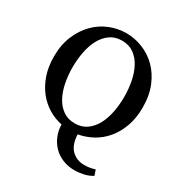

<svg xmlns="http://www.w3.org/2000/svg" viewBox="-202 -822 1112 1179"><g transform="rotate(30 354.0 -232.5)"><path d="M170 -331Q170 -276 180 -223.5Q190 -171 212 -129.5Q234 -88 269 -63Q304 -38 353 -38Q402 -38 437 -63Q472 -88 494 -129.5Q516 -171 526 -223.5Q536 -276 536 -331Q536 -386 526 -438.5Q516 -491 494 -532.5Q472 -574 437 -599Q402 -624 353 -624Q304 -624 269 -599Q234 -574 212 -532.5Q190 -491 180 -438.5Q170 -386 170 -331ZM620 180Q594 197 560.5 204.5Q527 212 495 212Q450 212 412 196.5Q374 181 347 154Q320 127 304 89.5Q288 52 287 8Q237 -2 192 -29Q147 -56 113 -98.5Q79 -141 58.5 -199Q38 -257 38 -331Q38 -415 65.5 -479.5Q93 -544 137 -588Q181 -632 237.5 -654.5Q294 -677 353 -677Q411 -677 467.5 -655Q524 -633 568.5 -589.5Q613 -546 640 -481Q667 -416 667 -331Q667 -256 645.5 -196.5Q624 -137 587.5 -93.5Q551 -50 503 -24Q455 2 403 11Q406 83 441.5 118.5Q477 154 532 154Q548 154 566.5 151.5Q585 149 607 142Z"/></g></svg>

Font: Source Serif Pro Semibold
Style: Regular
Weight: 600
Designer: Frank Grießhammer
Foundry: Adobe Systems Incorporated
Version: Version 1.014;PS Version 1.0;hotconv 1.0.73;makeotf.lib2.5.5